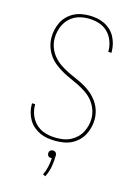

<svg xmlns="http://www.w3.org/2000/svg" viewBox="-141 -816 781 1110"><g transform="rotate(15 250.0 -261.0)"><path d="M249 8Q225 8 201.5 4.5Q178 1 156 -9Q134 -19 116 -34.5Q98 -50 86 -70.5Q74 -91 68 -114.5Q62 -138 62 -161V-167H81V-162Q81 -141 86.5 -120Q92 -99 103 -80.5Q114 -62 130 -48Q146 -34 165.5 -25.5Q185 -17 206.5 -13.5Q228 -10 249 -10Q271 -10 292.5 -13.5Q314 -17 333.5 -27Q353 -37 369 -52Q385 -67 395.5 -86.5Q406 -106 411.5 -127Q417 -148 417 -170Q417 -198 407 -225Q397 -252 379.5 -273.5Q362 -295 338.5 -311Q315 -327 290 -339.5Q265 -352 239.5 -363Q214 -374 189.5 -388Q165 -402 143 -419.5Q121 -437 105 -460Q89 -483 80.5 -510Q72 -537 72 -565Q72 -589 77.5 -612.5Q83 -636 93.5 -657Q104 -678 121 -695Q138 -712 159 -723Q180 -734 203.5 -738.5Q227 -743 251 -743Q274 -743 297 -739Q320 -735 341 -725Q362 -715 379.5 -699Q397 -683 408 -662.5Q419 -642 424.5 -619.5Q430 -597 430 -573V-568H411V-573Q411 -604 399.5 -634Q388 -664 365.5 -685.5Q343 -707 312.5 -716Q282 -725 251 -725Q230 -725 209 -721Q188 -717 169 -707Q150 -697 135 -681.5Q120 -666 110.5 -647Q101 -628 96 -607Q91 -586 91 -565Q91 -537 100.5 -510.5Q110 -484 128 -462Q146 -440 169 -424Q192 -408 217 -395.5Q242 -383 268 -372Q294 -361 318.5 -347.5Q343 -334 364.5 -316Q386 -298 402.5 -275Q419 -252 427.5 -225Q436 -198 436 -170Q436 -146 430 -122Q424 -98 412.5 -76.5Q401 -55 383 -38Q365 -21 343.5 -10.5Q322 0 297.5 4Q273 8 249 8ZM245 221 230 213Q242 189 247.5 163Q253 137 255 110H250Q245 110 241 109Q237 108 233.5 104.5Q230 101 228.5 96.5Q227 92 227 88Q227 83 228.5 79Q230 75 233.5 71.5Q237 68 241 66.5Q245 65 250 65Q255 65 259 66.5Q263 68 266.5 71.5Q270 75 271.5 79Q273 83 273 88Q273 122 267 156Q261 190 245 221Z"/></g></svg>

Font: Iosevka SS18 Thin
Style: Regular
Weight: 100
Monospace: yes
Designer: Belleve Invis
Foundry: Belleve Invis
Version: Version 25.1.1; ttfautohint (v1.8.4)